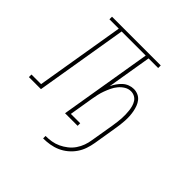

<svg xmlns="http://www.w3.org/2000/svg" viewBox="-218 -679 1003 1003"><g transform="rotate(45 283.0 -178.0)"><path d="M245 174V156Q267 156 288.5 152.5Q310 149 330.5 139.5Q351 130 369.5 115.5Q388 101 401 82Q414 63 421.5 42Q429 21 432 0L454 -131Q456 -145 458 -160Q460 -175 461 -189.5Q462 -204 461.5 -218.5Q461 -233 459.5 -247Q458 -261 454 -275Q450 -289 442.5 -300.5Q435 -312 422.5 -318.5Q410 -325 396 -325Q377 -325 360.5 -315Q344 -305 331.5 -290Q319 -275 311 -258Q303 -241 296.5 -223.5Q290 -206 286 -188Q282 -170 279 -152L257 -19H326V0H233L318 -511H140L55 0H-34V-19H37L119 -511H50V-530H410V-511H339L298 -265Q305 -280 315 -294.5Q325 -309 337.5 -320.5Q350 -332 366 -338Q382 -344 398 -344Q414 -344 429 -337.5Q444 -331 454 -318.5Q464 -306 469.5 -291Q475 -276 478 -260.5Q481 -245 482 -228Q483 -211 482 -194.5Q481 -178 479 -161Q477 -144 474 -128L453 0Q449 24 441 47.5Q433 71 418.5 92Q404 113 384 129.5Q364 146 341 156Q318 166 293.5 170Q269 174 245 174Z"/></g></svg>

Font: Iosevka Slab ThExObl
Style: Regular
Weight: 100
Width: 7
Italic angle: -9°
Monospace: yes
Designer: Belleve Invis
Foundry: Belleve Invis
Version: Version 11.1.1; ttfautohint (v1.8.3)